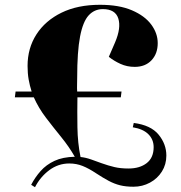

<svg xmlns="http://www.w3.org/2000/svg" viewBox="-20 -765 754 801"><path d="M110 6Q126 -25 149.5 -51.5Q173 -78 207.5 -94Q242 -110 292 -111Q268 -153 235.5 -193Q203 -233 172 -273.5Q141 -314 121 -359H42L45 -383H112Q104 -408 99.5 -433.5Q95 -459 95 -490Q95 -564 132 -621.5Q169 -679 236.5 -712Q304 -745 397 -745Q477 -745 530.5 -722Q584 -699 611 -662.5Q638 -626 638 -585Q638 -541 612 -513.5Q586 -486 542 -486Q510 -486 482.5 -498.5Q455 -511 434 -528L460 -588Q486 -649 473.5 -688Q461 -727 409 -727Q374 -727 350 -701Q326 -675 314 -612.5Q302 -550 302 -440Q302 -423 301.5 -410Q301 -397 302 -383H487L484 -359H303Q302 -300 303 -234Q304 -168 316 -110Q337 -108 361 -99.5Q385 -91 404 -84Q432 -74 457.5 -68Q483 -62 516 -62Q563 -62 592 -84.5Q621 -107 621 -151Q621 -183 599 -205Q577 -227 534 -234L538 -252Q609 -243 641.5 -203.5Q674 -164 674 -116Q674 -79 655.5 -49.5Q637 -20 605.5 -3Q574 14 537 14Q505 14 481 8Q457 2 433.5 -10.5Q410 -23 381 -42Q351 -62 325 -72.5Q299 -83 269 -83Q223 -83 185.5 -55Q148 -27 126 16Z"/></svg>

Font: Literata 72pt ExtraBold
Style: Italic
Weight: 800
Italic angle: -2°
Designer: Latin by Veronika Burian and Jose Scaglione. Greek by Irene Vlachou. Cyrillic by Vera Evstafieva
Foundry: TypeTogether
Version: Version 3.002